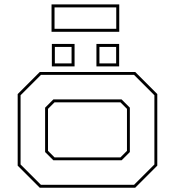

<svg xmlns="http://www.w3.org/2000/svg" viewBox="-20 -876 816 896"><path d="M165.5 0 62.5 -103V-437L165.5 -540H611L714 -437V-103L611 0ZM171 -13.5H605.5L700.5 -108.5V-431.5L605.5 -526.5H171L76 -431.5V-108.5ZM229 -128 190.5 -166.5V-373.5L229 -412H547.5L586 -373.5V-166.5L547.5 -128ZM234.5 -141.5H542L572.5 -172V-368L542 -398.5H234.5L204 -368V-172ZM430 -566V-671H536V-566ZM222 -566V-671H328V-566ZM236 -580H314V-657H236ZM444 -580H522V-657H444ZM220.5 -727.5V-855.5H536.5V-727.5ZM234.5 -741.5H522.5V-841.5H234.5Z"/></svg>

Font: Tourney Expanded Thin
Style: Regular
Weight: 100
Width: 7
Designer: Tyler Finck
Foundry: Etcetera Type Co
Version: Version 1.010; ttfautohint (v1.8.3)